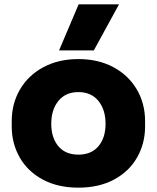

<svg xmlns="http://www.w3.org/2000/svg" viewBox="-20 -844 722 884"><path d="M34 -262V-286Q34 -367 72 -432Q110 -497 179.5 -534.5Q249 -572 341 -572Q433 -572 502.5 -534.5Q572 -497 610 -432Q648 -367 648 -286V-262Q648 -184 611.5 -119.5Q575 -55 505.5 -17.5Q436 20 341 20Q246 20 176.5 -17.5Q107 -55 70.5 -119.5Q34 -184 34 -262ZM466 -274Q466 -339 433 -379.5Q400 -420 341 -420Q282 -420 249 -379.5Q216 -339 216 -274Q216 -210 248.5 -171Q281 -132 341 -132Q401 -132 433.5 -171Q466 -210 466 -274ZM342 -824H528L412 -612H252Z"/></svg>

Font: Sora-SIA ExtraBold
Style: Regular
Weight: 800
Designer: Jonathan Barnbrook, Julián Moncada
Foundry: Barnbrook Fonts
Version: Version 2.000